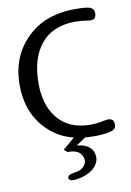

<svg xmlns="http://www.w3.org/2000/svg" viewBox="-86 -623 589 863"><g transform="rotate(-10 209.0 -191.0)"><path d="M231 -17C231 -16 159 45 159 45C159 45 173 57 174 58C217 57 240 73 244 106C245 126 227 150 191 154C168 157 157 163 157 173C157 182 165 187 180 187C185 187 192 186 199 185C250 177 296 147 297 103C296 64 270 41 219 36C243 23 279 -6 281 -6C282 -6 231 -18 231 -17ZM404 -527C407 -548 399 -561 378 -565C362 -568 343 -569 320 -569C235 -569 167 -547 115 -503C48 -446 14 -371 14 -277C14 -179 48 -103 115 -49C163 -10 225 9 302 9C331 9 357 7 378 2C400 -3 409 -16 404 -37C401 -52 387 -58 364 -53C341 -48 318 -45 297 -45C231 -45 180 -67 145 -112C113 -153 98 -207 99 -274C100 -346 117 -403 150 -444C186 -490 239 -513 309 -513C328 -513 347 -511 368 -508C389 -504 401 -510 404 -527Z"/></g></svg>

Font: GFS Philostratos
Style: Regular
Weight: 400
Designer: George D. Matthiopoulos
Foundry: George D. Matthiopoulos
Version: Version 1.000